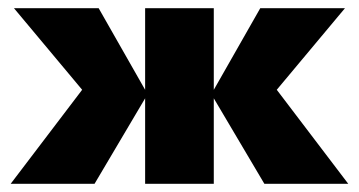

<svg xmlns="http://www.w3.org/2000/svg" viewBox="-20 -447 873 467"><path d="M623 0 494 -218 613 -427H819L605 -171V-292L827 0ZM6 0 228 -292V-171L14 -427H220L339 -218L210 0ZM333 0V-427H500V0Z"/></svg>

Font: Ysabeau Infant Black
Style: Regular
Weight: 900
Designer: Christian Thalmann (Catharsis Fonts)
Version: Version 2.001;gftools[0.9.30]; featfreeze: ss01,ss02,lnum